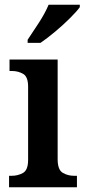

<svg xmlns="http://www.w3.org/2000/svg" viewBox="-20 -786 357 806"><path d="M18 0V-48H29Q55 -48 76.5 -60Q98 -72 98 -115V-422Q98 -464 77 -476Q56 -488 30 -488H20V-536H222V-118Q222 -73 243.5 -60.5Q265 -48 291 -48H303V0ZM96 -619Q117 -650 143.5 -691Q170 -732 184 -766H315V-756Q303 -739 274.5 -710.5Q246 -682 212 -653.5Q178 -625 150 -606H96Z"/></svg>

Font: Noto Serif Thai SemiCondensed SemiBold
Style: Regular
Weight: 600
Width: 4
Designer: Monotype Design Team
Foundry: Monotype Imaging Inc.
Version: Version 2.002; ttfautohint (v1.8.4.7-5d5b)